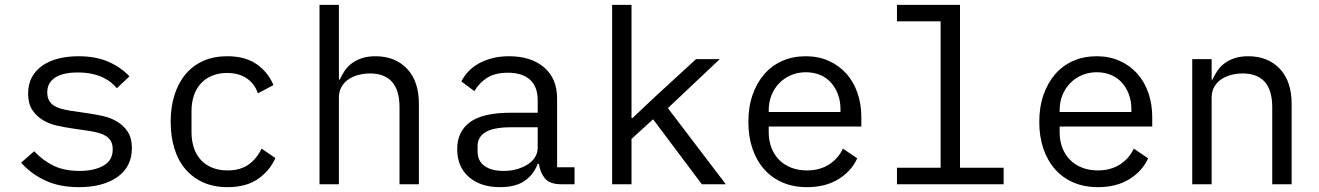

<svg xmlns="http://www.w3.org/2000/svg" viewBox="-20 -760 5440 792"><path d="M306 12Q225 12 166.5 -15.5Q108 -43 67 -89L121 -136Q158 -97 202 -76Q246 -55 308 -55Q368 -55 406.5 -76.5Q445 -98 445 -144Q445 -164 437.5 -177.5Q430 -191 417 -199Q404 -207 388 -211.5Q372 -216 354 -219L273 -231Q246 -235 214.5 -242Q183 -249 157 -264.5Q131 -280 113.5 -306Q96 -332 96 -374Q96 -413 111.5 -441.5Q127 -470 155 -489.5Q183 -509 221 -518.5Q259 -528 304 -528Q374 -528 425.5 -506Q477 -484 514 -445L462 -396Q453 -407 439.5 -418.5Q426 -430 406.5 -439.5Q387 -449 361 -455Q335 -461 301 -461Q240 -461 207.5 -440Q175 -419 175 -379Q175 -359 182.5 -345.5Q190 -332 203 -324Q216 -316 232.5 -311.5Q249 -307 266 -304L347 -292Q375 -288 406 -281Q437 -274 463 -258.5Q489 -243 506.5 -217Q524 -191 524 -149Q524 -72 464.5 -30Q405 12 306 12Z M918 12Q862 12 818.5 -7.5Q775 -27 745 -62Q715 -97 699.5 -147Q684 -197 684 -258Q684 -319 700 -369Q716 -419 746 -454.5Q776 -490 819 -509Q862 -528 917 -528Q992 -528 1039 -495Q1086 -462 1108 -409L1044 -375Q1030 -415 997.5 -437Q965 -459 917 -459Q882 -459 854.5 -447.5Q827 -436 808 -415Q789 -394 779.5 -365Q770 -336 770 -302V-214Q770 -180 779.5 -151Q789 -122 808 -101Q827 -80 855 -68.5Q883 -57 919 -57Q971 -57 1005 -81Q1039 -105 1059 -147L1116 -108Q1093 -56 1044.5 -22Q996 12 918 12Z M1298 -740H1378V-432H1382Q1390 -451 1402 -468.5Q1414 -486 1431.5 -499Q1449 -512 1473 -520Q1497 -528 1529 -528Q1610 -528 1659 -476.5Q1708 -425 1708 -331V0H1628V-317Q1628 -388 1597 -422.5Q1566 -457 1506 -457Q1482 -457 1459 -451Q1436 -445 1418 -433Q1400 -421 1389 -402Q1378 -383 1378 -358V0H1298Z M2295 0Q2248 0 2228 -24Q2208 -48 2203 -84H2198Q2181 -39 2143.5 -13.5Q2106 12 2043 12Q1962 12 1914 -30Q1866 -72 1866 -145Q1866 -217 1918.5 -256Q1971 -295 2088 -295H2198V-346Q2198 -403 2166 -431.5Q2134 -460 2075 -460Q2023 -460 1990 -439.5Q1957 -419 1937 -384L1883 -424Q1893 -444 1910 -463Q1927 -482 1952 -496.5Q1977 -511 2009 -519.5Q2041 -528 2080 -528Q2171 -528 2224.5 -482Q2278 -436 2278 -354V-70H2350V0ZM2057 -55Q2088 -55 2113.5 -62.5Q2139 -70 2158 -82.5Q2177 -95 2187.5 -112.5Q2198 -130 2198 -150V-235H2088Q2016 -235 1983 -215Q1950 -195 1950 -157V-136Q1950 -96 1978.5 -75.5Q2007 -55 2057 -55Z M2505 -740H2585V-273H2589L2679 -358L2851 -516H2949L2735 -314L2974 0H2875L2674 -268L2585 -187V0H2505Z M3309 12Q3253 12 3208.5 -7Q3164 -26 3132.5 -61.5Q3101 -97 3084 -146.5Q3067 -196 3067 -257Q3067 -319 3084.5 -369Q3102 -419 3133 -454.5Q3164 -490 3207.5 -509Q3251 -528 3304 -528Q3356 -528 3398.5 -509Q3441 -490 3471 -456.5Q3501 -423 3517 -377Q3533 -331 3533 -276V-238H3151V-214Q3151 -180 3162 -151Q3173 -122 3193.5 -101Q3214 -80 3243.5 -68.5Q3273 -57 3309 -57Q3361 -57 3399 -81Q3437 -105 3457 -147L3516 -107Q3493 -55 3439.5 -21.5Q3386 12 3309 12ZM3304 -462Q3271 -462 3243 -450Q3215 -438 3194.5 -417Q3174 -396 3162.5 -367.5Q3151 -339 3151 -305V-298H3447V-309Q3447 -343 3436.5 -371Q3426 -399 3407.5 -419.5Q3389 -440 3362.5 -451Q3336 -462 3304 -462Z M3680 -68H3860V-672H3680V-740H3940V-68H4120V0H3680Z M4509 12Q4453 12 4408.5 -7Q4364 -26 4332.5 -61.5Q4301 -97 4284 -146.5Q4267 -196 4267 -257Q4267 -319 4284.5 -369Q4302 -419 4333 -454.5Q4364 -490 4407.5 -509Q4451 -528 4504 -528Q4556 -528 4598.5 -509Q4641 -490 4671 -456.5Q4701 -423 4717 -377Q4733 -331 4733 -276V-238H4351V-214Q4351 -180 4362 -151Q4373 -122 4393.5 -101Q4414 -80 4443.5 -68.5Q4473 -57 4509 -57Q4561 -57 4599 -81Q4637 -105 4657 -147L4716 -107Q4693 -55 4639.5 -21.5Q4586 12 4509 12ZM4504 -462Q4471 -462 4443 -450Q4415 -438 4394.5 -417Q4374 -396 4362.5 -367.5Q4351 -339 4351 -305V-298H4647V-309Q4647 -343 4636.5 -371Q4626 -399 4607.5 -419.5Q4589 -440 4562.5 -451Q4536 -462 4504 -462Z M4898 0V-516H4978V-432H4982Q4990 -451 5002 -468.5Q5014 -486 5031.5 -499Q5049 -512 5073 -520Q5097 -528 5129 -528Q5210 -528 5259 -476.5Q5308 -425 5308 -331V0H5228V-317Q5228 -388 5197 -422.5Q5166 -457 5106 -457Q5082 -457 5059 -451Q5036 -445 5018 -433Q5000 -421 4989 -402Q4978 -383 4978 -358V0Z"/></svg>

Font: PlemolJP35 Console
Style: Regular
Weight: 400
Version: v2.0.3; ttfautohint (v1.8.4.7-5d5b-dirty) -l 6 -r 45 -G 200 